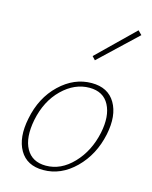

<svg xmlns="http://www.w3.org/2000/svg" viewBox="-106 -753 651 825"><g transform="rotate(15 219.5 -340.0)"><path d="M259 -510 245 -525 407 -683 424 -666ZM166 3Q93 3 61.5 -51.5Q30 -106 48 -194Q67 -291 130.5 -351.5Q194 -412 272 -412Q345 -412 377 -357.5Q409 -303 391 -216Q371 -121 308 -59Q245 3 166 3ZM172 -18Q239 -18 293 -74.5Q347 -131 365 -216Q381 -293 355.5 -341.5Q330 -390 268 -390Q202 -390 147 -336.5Q92 -283 74 -195Q58 -113 84.5 -65.5Q111 -18 172 -18Z"/></g></svg>

Font: EauTestText Extralight
Style: Italic
Weight: 250
Italic angle: -12°
Designer: Christian Thalmann (Catharsis Fonts)
Version: Version 0.001;PS 000.001;hotconv 1.0.88;makeotf.lib2.5.64775